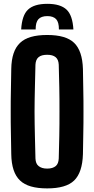

<svg xmlns="http://www.w3.org/2000/svg" viewBox="-20 -995 502 1023"><path d="M232.4 -974.6C184.6 -974.6 150.4 -963.9 128.9 -943.4C107.4 -922.9 95.7 -887.7 92.8 -837.9H169.9C169.9 -864.3 174.8 -881.8 184.6 -892.6C194.3 -903.3 210 -909.2 232.4 -909.2C253.9 -909.2 269.5 -903.3 279.3 -892.6C289.1 -881.8 293.9 -864.3 293.9 -837.9H371.1C368.2 -887.7 356.4 -922.9 335 -943.4C313.5 -963.9 279.3 -974.6 232.4 -974.6ZM231.4 8.8C297.9 8.8 345.7 -4.9 375 -33.2C404.3 -61.5 419.9 -108.4 421.9 -173.8C422.9 -210 422.9 -247.1 423.8 -285.2C424.8 -323.2 424.8 -361.3 424.8 -399.4C424.8 -437.5 424.8 -476.6 423.8 -514.6C422.9 -552.7 422.9 -589.8 421.9 -627C419.9 -692.4 404.3 -738.3 375 -766.6C345.7 -794.9 297.9 -808.6 231.4 -808.6C164.1 -808.6 116.2 -794.9 86.9 -766.6C56.6 -738.3 41 -692.4 40 -627C39.1 -590.8 39.1 -552.7 38.1 -514.6C37.1 -476.6 37.1 -438.5 37.1 -400.4C37.1 -362.3 37.1 -323.2 38.1 -285.2C39.1 -247.1 39.1 -210 40 -173.8C41 -108.4 56.6 -61.5 86.9 -33.2C116.2 -4.9 164.1 8.8 231.4 8.8ZM231.4 -96.7C210.9 -96.7 196.3 -101.6 185.5 -110.4C174.8 -119.1 169.9 -131.8 168.9 -150.4C168 -188.5 167 -228.5 166 -270.5C165 -313.5 164.1 -356.4 164.1 -400.4C164.1 -444.3 165 -488.3 166 -530.3C167 -572.3 168 -612.3 168.9 -650.4C169.9 -668 174.8 -681.6 185.5 -690.4C196.3 -699.2 210.9 -703.1 231.4 -703.1C251 -703.1 265.6 -699.2 276.4 -690.4C287.1 -681.6 292 -668 293 -650.4C293.9 -612.3 294.9 -572.3 295.9 -530.3C296.9 -488.3 296.9 -444.3 296.9 -400.4C296.9 -356.4 296.9 -313.5 295.9 -270.5C294.9 -228.5 293.9 -188.5 293 -150.4C292 -131.8 287.1 -119.1 277.3 -110.4C266.6 -101.6 252 -96.7 231.4 -96.7Z"/></svg>

Font: Yellow Ladder Regular
Style: Regular
Weight: 400
Designer: Zima Creative
Version: Version 2.002